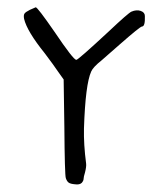

<svg xmlns="http://www.w3.org/2000/svg" viewBox="-20 -587 418 517"><path d="M60.5 -560.5Q73.2 -566.4 76.2 -567.4Q81.1 -567.4 127 -501Q177.7 -425.8 185.5 -425.8Q190.4 -425.8 273.4 -502.9Q325.2 -551.8 334 -555.7Q347.7 -561.5 358.9 -557.6Q370.1 -553.7 370.1 -543.9Q371.1 -515.6 362.3 -515.6Q357.4 -515.6 301.8 -466.8Q276.4 -444.3 253.9 -424.8Q230.5 -406.2 225.6 -394.5Q210 -360.4 206.1 -241.2Q205.1 -198.2 211.9 -146.5Q212.9 -138.7 209 -123Q205.1 -110.4 205.1 -105.5Q205.1 -100.6 200.2 -94.7Q194.3 -88.9 181.6 -90.8Q169.9 -91.8 165 -95.2Q160.2 -98.6 157.2 -107.4Q154.3 -116.2 153.3 -245.1L151.4 -373L136.7 -393.6Q125 -411.1 100.6 -443.4Q52.7 -502.9 44.9 -536.1Q43 -545.9 45.9 -550.3Q48.8 -554.7 60.5 -560.5Z"/></svg>

Font: JasonHandwriting3
Style: Regular
Weight: 400
Version: Version 1.24.9